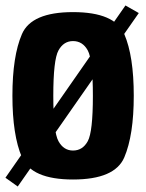

<svg xmlns="http://www.w3.org/2000/svg" viewBox="-26 -647 528 696"><path d="M-6.3 -2.7 38.3 29.1 477.1 -599.7 428.8 -627.2ZM238.7 3.7Q390.3 3.7 424.6 -76.6Q458.9 -157 458.9 -300Q458.9 -443.5 424.6 -523.3Q390.3 -603.1 238.7 -603.1Q87.9 -603.1 53.5 -523.3Q19 -443.5 19 -300Q19 -157 53.5 -76.6Q87.9 3.7 238.7 3.7ZM238.7 -101.3Q204.6 -101.3 185.9 -135.3Q167.2 -169.2 167.2 -299.6Q167.2 -430.1 185.9 -464.1Q204.6 -498.1 238.7 -498.1Q273.6 -498.1 292.2 -464.1Q310.7 -430.1 310.7 -299.6Q310.7 -169.2 292.2 -135.3Q273.6 -101.3 238.7 -101.3Z"/></svg>

Font: Anybody Thin Condensed
Style: Regular
Weight: 100
Width: 3
Version: Version 1.113;gftools[0.9.25]